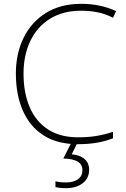

<svg xmlns="http://www.w3.org/2000/svg" viewBox="-20 -744 658 1004"><path d="M405 -688Q309 -688 241.5 -646Q174 -604 138.5 -529.5Q103 -455 103 -359Q103 -259 135 -184Q167 -109 230.5 -67.5Q294 -26 389 -26Q445 -26 489.5 -34Q534 -42 571 -55V-21Q536 -7 491 1.5Q446 10 387 10Q280 10 208 -36Q136 -82 99.5 -165.5Q63 -249 63 -360Q63 -464 103.5 -546.5Q144 -629 220.5 -676.5Q297 -724 405 -724Q505 -724 587 -686L571 -651Q531 -672 489 -680Q447 -688 405 -688ZM446 144Q446 188 412.5 214Q379 240 325 240Q291 240 270 234V204Q282 207 295 208.5Q308 210 326 210Q364 210 387.5 193.5Q411 177 411 145Q411 87 311 85L354 0H386L355 63Q396 66 421 86.5Q446 107 446 144Z"/></svg>

Font: Noto Sans Kannada ExtraLight
Style: Regular
Weight: 200
Designer: Jelle Bosma - Monotype Design Team
Foundry: Monotype Imaging Inc.
Version: Version 2.005; ttfautohint (v1.8.4.7-5d5b)